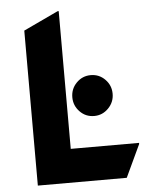

<svg xmlns="http://www.w3.org/2000/svg" viewBox="-53 -791 643 834"><g transform="rotate(-5 268.5 -373.5)"><path d="M348.6 -279.8Q311.5 -279.8 286.1 -306.2Q260.7 -332.5 260.7 -368.7Q260.7 -405.8 286.1 -431.6Q312 -458 348.6 -458Q385.3 -458 410.9 -431.9Q436.5 -405.8 436.5 -369.1Q436.5 -332.5 410.6 -306.2Q384.8 -279.8 348.6 -279.8ZM78.1 0V-675.8L229.5 -747.1H234.4V-146.5H532.2V-141.6L465.8 0Z"/></g></svg>

Font: Nova Round
Style: Bold
Weight: 700
Designer: Wojciech Kalinowski "wmk69" (wmk69@o2.pl)
Foundry: Wojciech Kalinowski "wmk69" (wmk69@o2.pl)
Version: Version 3.1.0; 2021-05-23